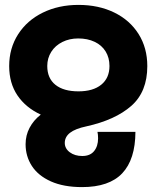

<svg xmlns="http://www.w3.org/2000/svg" viewBox="-20 -580 640 784"><path d="M84.5 9Q84.5 -27.5 100.8 -58.2Q117 -89 146.5 -112Q85 -140.5 51.2 -190.5Q17.5 -240.5 17.5 -310Q17.5 -383 54 -440Q90.5 -497 155 -528.5Q219.5 -560 300.5 -560Q382.5 -560 446.2 -529Q510 -498 545.8 -441.2Q581.5 -384.5 581.5 -310Q581.5 -205 516 -147.5Q450.5 -90 332.5 -64Q287.5 -54.5 266 -37.8Q244.5 -21 244.5 3.5Q244.5 26.5 265 41.8Q285.5 57 316 57Q348 57 364.2 37Q380.5 17 380.5 -15Q380.5 -30.5 378 -41.5H533Q532.5 71 479.2 127.5Q426 184 315 184Q240 184 188 160.8Q136 137.5 110.2 97.8Q84.5 58 84.5 9ZM427 -310.5Q427 -344.5 411.2 -370Q395.5 -395.5 366.5 -409.2Q337.5 -423 299.5 -423Q263.5 -423 234.5 -408.5Q205.5 -394 189.2 -368.2Q173 -342.5 173 -310.5Q173 -260.5 206.2 -233.8Q239.5 -207 300.5 -207Q360 -207 393.5 -234.2Q427 -261.5 427 -310.5Z"/></svg>

Font: JuliaMono Black
Style: Regular
Weight: 900
Monospace: yes
Designer: cormullion
Foundry: corm
Version: Version 0.054; ttfautohint (v1.8.4)